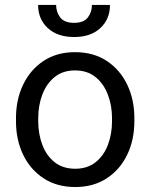

<svg xmlns="http://www.w3.org/2000/svg" viewBox="-20 -750 610 780"><path d="M44.9 -258.3V-269.5Q44.9 -345.7 74.2 -406.5Q103.5 -467.3 157.2 -502.7Q210.9 -538.1 284.7 -538.1Q359.4 -538.1 413.3 -502.7Q467.3 -467.3 496.6 -406.5Q525.9 -345.7 525.9 -269.5V-258.3Q525.9 -181.6 496.6 -121.1Q467.3 -60.5 413.3 -25.4Q359.4 9.8 285.6 9.8Q211.4 9.8 157.5 -25.4Q103.5 -60.5 74.2 -121.1Q44.9 -181.6 44.9 -258.3ZM135.3 -269.5V-258.3Q135.3 -206.1 151.9 -161.9Q168.5 -117.7 201.9 -91.1Q235.4 -64.5 285.6 -64.5Q335 -64.5 368.4 -91.1Q401.9 -117.7 418.5 -161.9Q435.1 -206.1 435.1 -258.3V-269.5Q435.1 -321.3 418.2 -365.5Q401.4 -409.7 368.2 -436.8Q335 -463.9 284.7 -463.9Q234.9 -463.9 201.7 -436.8Q168.5 -409.7 151.9 -365.5Q135.3 -321.3 135.3 -269.5ZM353.5 -730H426.8Q426.8 -672.4 387.7 -636Q348.6 -599.6 281.2 -599.6Q213.4 -599.6 174.1 -636Q134.8 -672.4 134.8 -730H208Q208 -701.2 224.6 -679.2Q241.2 -657.2 281.2 -657.2Q320.3 -657.2 336.9 -679.2Q353.5 -701.2 353.5 -730Z"/></svg>

Font: RobotoDEMO
Style: Regular
Weight: 400
Designer: Christian Robertson
Foundry: Google
Version: Version 2.136